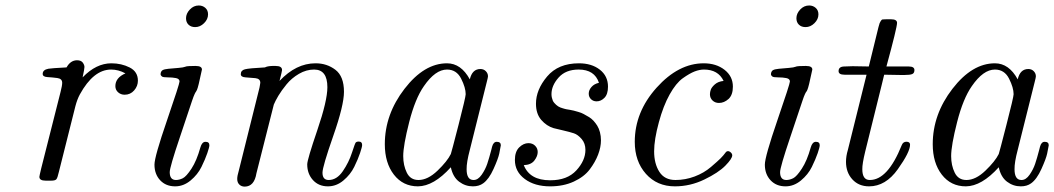

<svg xmlns="http://www.w3.org/2000/svg" viewBox="-20 -675 3882 707"><path d="M125 -23.9Q125 -26.9 131.8 -55.2L203.1 -336.9Q209 -359.9 209 -370.1Q209 -385.3 190.9 -387.7Q172.9 -390.1 155 -391.1Q137.2 -392.1 137.2 -402.8Q137.2 -418 158.2 -421.9Q168 -423.8 225.1 -426.8Q239.3 -452.6 263.2 -453.1Q278.3 -453.1 284.7 -444.6Q291 -436 291 -428.2Q291 -421.4 284.2 -390.1Q334 -441.9 390.1 -441.9Q427.2 -441.9 457.5 -426.5Q487.8 -411.1 487.8 -377.9Q487.8 -357.9 473.9 -342Q460 -326.2 439 -326.2Q424.8 -326.2 414.8 -335.2Q404.8 -344.2 404.8 -357.9Q404.8 -388.7 441.9 -404.8Q416 -418.9 389.2 -418.9Q324.2 -418.9 273.9 -327.1Q264.2 -309.1 257.6 -283.9Q251 -258.8 196.8 -42Q191.9 -20 187.5 -14.9Q183.1 -9.8 168.9 -9.8H147.9Q125 -9.8 125 -23.9Z M548.8 -68.8Q548.8 -97.7 595 -231.9Q641.1 -366.2 641.1 -375Q641.1 -384.8 627.9 -387.5Q614.7 -390.1 597.9 -390.1Q581.1 -390.1 576.7 -393.1Q566.9 -399.9 574.7 -413.1Q578.6 -418 588.1 -419.9Q597.7 -421.9 618.2 -423.3Q638.7 -424.8 652.8 -426.8Q657.7 -427.7 661.4 -429Q665 -430.2 667 -430.7Q668.9 -431.2 676 -431.6Q683.1 -432.1 696.8 -432.1H700.7Q723.6 -432.1 723.6 -418.9Q723.6 -417 711.9 -366.2Q708 -350.1 705.3 -344Q702.6 -337.9 701.7 -337.4Q700.7 -336.9 696.8 -328.9Q692.9 -320.8 687 -303.2Q668 -246.1 642.1 -168.9Q605 -59.1 605 -41Q605 -12.2 627.9 -12.2Q640.1 -12.2 653.1 -18.6Q666 -24.9 685.1 -54Q704.1 -83 717.8 -131.8Q723.6 -152.8 736.8 -152.8Q751 -152.8 751 -140.1Q751 -133.3 743.4 -111.1Q735.8 -88.9 721.9 -60.5Q708 -32.2 681.9 -10.5Q655.8 11.2 625 11.2Q590.8 11.2 569.8 -11.2Q548.8 -33.7 548.8 -68.8ZM665 -607.9Q665 -625 679 -639.9Q692.9 -654.8 711.9 -654.8Q726.1 -654.8 736.1 -646Q746.1 -637.2 746.1 -622.1Q746.1 -604 731.4 -589.6Q716.8 -575.2 698.7 -575.2Q683.6 -575.2 674.3 -584Q665 -592.8 665 -607.9Z M853.5 -16.1Q853.5 -27.3 859.4 -46.9L935.5 -352.1Q935.5 -354 937 -360.6Q938.5 -367.2 938.5 -370.1Q938.5 -385.3 920.4 -387.2Q902.3 -389.2 884.5 -390.1Q866.7 -391.1 866.7 -401.9Q866.7 -416 882.1 -419.9Q897.5 -423.8 955.6 -426.8Q964.4 -431.6 982.4 -432.1H995.6Q1018.6 -432.1 1018.6 -417Q1018.6 -413.1 1009.3 -377Q1070.3 -441.9 1141.6 -441.9H1142.6Q1183.6 -441.9 1215.1 -418Q1246.6 -394 1246.6 -336.9Q1246.6 -287.1 1207 -174.1Q1167.5 -61 1167.5 -39.1Q1167.5 -12.2 1190.4 -12.2Q1220.2 -12.2 1242.4 -44.7Q1264.6 -77.1 1276.1 -113Q1287.6 -148.9 1290.5 -150.9Q1294.4 -153.8 1300.3 -153.8Q1313.5 -153.8 1313.5 -141.1Q1313.5 -134.3 1305.9 -111.6Q1298.3 -88.9 1284.4 -60.5Q1270.5 -32.2 1244.6 -10.5Q1218.8 11.2 1187.5 11.2Q1153.3 11.2 1132.3 -12Q1111.3 -35.2 1111.3 -69.8Q1111.3 -86.9 1148.4 -195.6Q1185.5 -304.2 1185.5 -354Q1185.5 -418.9 1136.7 -418.9Q1107.9 -418.9 1080.8 -403.1Q1053.7 -387.2 1035.2 -364.5Q1016.6 -341.8 1005.1 -322.5Q993.7 -303.2 988.3 -290Q986.3 -284.2 924.3 -37.1Q916.5 11.7 881.3 12.2Q869.1 12.2 861.3 4.6Q853.5 -2.9 853.5 -16.1Z M1397 -144Q1397 -253.9 1469.5 -347.9Q1542 -441.9 1626 -441.9Q1677.7 -441.9 1710 -382.8Q1718.8 -420.9 1749 -420.9Q1761.2 -420.9 1769 -412.8Q1776.9 -404.8 1776.9 -394Q1776.9 -390.1 1772.9 -375L1710 -123Q1697.8 -77.1 1698.2 -51.8Q1698.2 -12.2 1723.6 -12.2Q1723.6 -12.2 1724.1 -12.2Q1740.2 -12.2 1753.7 -31.5Q1767.1 -50.8 1774.2 -71.8Q1781.2 -92.8 1789.1 -123Q1791 -130.9 1792 -134.8Q1796.9 -152.8 1809.1 -152.8Q1824.2 -152.8 1824.2 -140.1Q1822.3 -127.9 1818.4 -109.4Q1814.5 -90.8 1797.4 -53Q1780.3 -15.1 1759.3 0Q1744.1 11.2 1721.2 11.2Q1693.4 11.2 1670.7 -5.9Q1647.9 -22.9 1640.1 -59.1Q1577.1 10.7 1519 11.2Q1463.9 11.2 1430.4 -32Q1397 -75.2 1397 -144ZM1464.8 -100.1Q1464.8 -65.9 1478 -39.1Q1491.2 -12.2 1521 -12.2Q1555.2 -12.2 1591.1 -46.6Q1627 -81.1 1640.1 -107.9Q1642.1 -112.8 1668.5 -215.3Q1694.8 -317.9 1694.8 -328.1Q1694.8 -352.1 1678 -385.5Q1661.1 -418.9 1626 -418.9Q1583 -418.9 1541 -357.9Q1508.8 -312 1486.8 -225.6Q1464.8 -139.2 1464.8 -100.1Z M1876 -85.9Q1876 -116.7 1891.8 -132.3Q1907.7 -147.9 1925.8 -147.9Q1940.9 -147.9 1950.4 -138.4Q1960 -128.9 1960 -115.2Q1960 -100.1 1947.8 -84Q1935.5 -67.9 1908.7 -66.9Q1930.7 -11.2 2005.4 -11.2Q2005.9 -11.2 2006.8 -11.2Q2068.8 -11.2 2102.3 -47.6Q2135.7 -84 2135.7 -123Q2135.7 -147 2121.8 -163.1Q2107.9 -179.2 2093.3 -184.1Q2078.6 -189 2052.2 -195.1Q2025.9 -201.2 2018.6 -203.1Q1992.7 -210.9 1973.1 -233.4Q1953.6 -255.9 1953.6 -293Q1953.6 -344.7 1994.6 -393.3Q2035.6 -441.9 2111.8 -441.9Q2158.7 -441.9 2188.7 -418.5Q2218.8 -395 2218.8 -356Q2218.8 -328.1 2205.8 -314.9Q2192.9 -301.8 2176.8 -301.8Q2164.6 -301.8 2156.2 -309.8Q2147.9 -317.9 2147.9 -330.1Q2147.9 -343.3 2158 -354.7Q2168 -366.2 2185.5 -370.1Q2169.4 -418.9 2110.8 -418.9Q2063 -418.9 2036.9 -389.4Q2010.7 -359.9 2010.7 -328.1Q2010.7 -321.3 2012.2 -315.2Q2013.7 -309.1 2015.6 -304.4Q2017.6 -299.8 2021.2 -295.9Q2024.9 -292 2027.8 -289.1Q2030.8 -286.1 2035.2 -283.4Q2039.6 -280.8 2043.2 -279.3Q2046.9 -277.8 2051.8 -276.4Q2056.6 -274.9 2058.6 -274.4Q2060.5 -273.9 2064.7 -272.9Q2068.8 -272 2069.8 -272Q2070.8 -272 2078.9 -270.5Q2086.9 -269 2092.8 -267.6Q2098.6 -266.1 2109.6 -262.9Q2120.6 -259.8 2128.7 -255.4Q2136.7 -251 2147.2 -244.9Q2157.7 -238.8 2165.3 -230.5Q2172.9 -222.2 2179.2 -212.2Q2185.5 -202.1 2189.2 -188Q2192.9 -173.8 2192.9 -158.2Q2192.9 -133.3 2182.4 -105.7Q2171.9 -78.1 2151.4 -51Q2130.9 -23.9 2092.8 -6.3Q2054.7 11.2 2005.9 11.2Q1948.7 11.2 1912.4 -15.9Q1876 -43 1876 -85.9Z M2317.4 -152.8Q2317.4 -262.7 2397.9 -352.3Q2478.5 -441.9 2571.3 -441.9Q2617.2 -441.9 2647.9 -418Q2678.7 -394 2678.7 -356Q2678.7 -325.2 2662.6 -310.5Q2646.5 -295.9 2627.4 -295.9Q2613.3 -295.9 2603.8 -304.9Q2594.2 -314 2594.2 -328.1Q2594.2 -335.9 2597.4 -345Q2600.6 -354 2612.5 -364.5Q2624.5 -375 2644.5 -377Q2624.5 -418.9 2572.3 -418.9Q2556.2 -418.9 2537.8 -411.9Q2519.5 -404.8 2494.4 -387Q2469.2 -369.1 2445.8 -327.1Q2422.4 -285.2 2406.2 -225.1Q2388.7 -161.1 2388.7 -117.7Q2388.7 -72.3 2408 -42.2Q2427.2 -12.2 2467.3 -12.2Q2503.4 -12.2 2537.8 -25.1Q2572.3 -38.1 2597.9 -60.1Q2623.5 -82 2633.5 -92Q2643.6 -102.1 2653.3 -115.2L2654.3 -116.2Q2661.1 -121.1 2668.7 -115.5Q2676.3 -109.9 2676.3 -103Q2676.3 -90.8 2650.9 -64.9Q2625.5 -39.1 2573.5 -13.9Q2521.5 11.2 2465.3 11.2Q2399.4 11.2 2358.4 -34.9Q2317.4 -81.1 2317.4 -152.8Z M2796.4 -68.8Q2796.4 -97.7 2842.5 -231.9Q2888.7 -366.2 2888.7 -375Q2888.7 -384.8 2875.5 -387.5Q2862.3 -390.1 2845.5 -390.1Q2828.6 -390.1 2824.2 -393.1Q2814.5 -399.9 2822.3 -413.1Q2826.2 -418 2835.7 -419.9Q2845.2 -421.9 2865.7 -423.3Q2886.2 -424.8 2900.4 -426.8Q2905.3 -427.7 2908.9 -429Q2912.6 -430.2 2914.6 -430.7Q2916.5 -431.2 2923.6 -431.6Q2930.7 -432.1 2944.3 -432.1H2948.2Q2971.2 -432.1 2971.2 -418.9Q2971.2 -417 2959.5 -366.2Q2955.6 -350.1 2952.9 -344Q2950.2 -337.9 2949.2 -337.4Q2948.2 -336.9 2944.3 -328.9Q2940.4 -320.8 2934.6 -303.2Q2915.5 -246.1 2889.6 -168.9Q2852.5 -59.1 2852.5 -41Q2852.5 -12.2 2875.5 -12.2Q2887.7 -12.2 2900.6 -18.6Q2913.6 -24.9 2932.6 -54Q2951.7 -83 2965.3 -131.8Q2971.2 -152.8 2984.4 -152.8Q2998.5 -152.8 2998.5 -140.1Q2998.5 -133.3 2991 -111.1Q2983.4 -88.9 2969.5 -60.5Q2955.6 -32.2 2929.4 -10.5Q2903.3 11.2 2872.6 11.2Q2838.4 11.2 2817.4 -11.2Q2796.4 -33.7 2796.4 -68.8ZM2912.6 -607.9Q2912.6 -625 2926.5 -639.9Q2940.4 -654.8 2959.5 -654.8Q2973.6 -654.8 2983.6 -646Q2993.7 -637.2 2993.7 -622.1Q2993.7 -604 2979 -589.6Q2964.4 -575.2 2946.3 -575.2Q2931.2 -575.2 2921.9 -584Q2912.6 -592.8 2912.6 -607.9Z M3067.9 -413.1Q3067.9 -430.2 3089.8 -430.2Q3094.7 -430.2 3105 -430.7Q3115.2 -431.2 3120.1 -431.2Q3129.9 -431.2 3149.4 -430.7Q3168.9 -430.2 3179.2 -430.2L3214.8 -575.2Q3217.8 -587.4 3219 -589.6Q3220.2 -591.8 3223.1 -597.4Q3226.1 -603 3230.5 -603.5Q3234.9 -604 3243.2 -604H3261.2Q3283.2 -604 3283.2 -590.8Q3283.2 -573.7 3244.1 -430.2H3326.2Q3347.2 -430.2 3347.2 -417Q3347.2 -405.8 3339.1 -402.3Q3331.1 -398.9 3311 -398.9H3294.9Q3285.2 -398.9 3265.6 -399.4Q3246.1 -399.9 3235.8 -399.9Q3233.9 -394 3231 -380.1Q3228 -366.2 3226.1 -359.9L3166 -117.2Q3154.8 -71.3 3155.3 -51.8Q3155.3 -12.2 3182.6 -12.2Q3182.6 -12.2 3183.1 -12.2Q3249 -12.2 3300.3 -140.1Q3305.2 -153.3 3318.1 -153.1Q3331.1 -152.8 3331.1 -142.1Q3331.1 -115.2 3286.1 -52Q3241.2 11.2 3180.2 11.2Q3142.1 11.2 3118.7 -14.4Q3095.2 -40 3095.2 -79.1Q3095.2 -100.1 3102.1 -123L3170.9 -399.9H3089.8Q3067.9 -399.9 3067.9 -413.1Z M3414.6 -144Q3414.6 -253.9 3487.1 -347.9Q3559.6 -441.9 3643.6 -441.9Q3695.3 -441.9 3727.5 -382.8Q3736.3 -420.9 3766.6 -420.9Q3778.8 -420.9 3786.6 -412.8Q3794.4 -404.8 3794.4 -394Q3794.4 -390.1 3790.5 -375L3727.5 -123Q3715.3 -77.1 3715.8 -51.8Q3715.8 -12.2 3741.2 -12.2Q3741.2 -12.2 3741.7 -12.2Q3757.8 -12.2 3771.2 -31.5Q3784.7 -50.8 3791.7 -71.8Q3798.8 -92.8 3806.6 -123Q3808.6 -130.9 3809.6 -134.8Q3814.5 -152.8 3826.7 -152.8Q3841.8 -152.8 3841.8 -140.1Q3839.8 -127.9 3835.9 -109.4Q3832 -90.8 3814.9 -53Q3797.9 -15.1 3776.9 0Q3761.7 11.2 3738.8 11.2Q3710.9 11.2 3688.2 -5.9Q3665.5 -22.9 3657.7 -59.1Q3594.7 10.7 3536.6 11.2Q3481.4 11.2 3448 -32Q3414.6 -75.2 3414.6 -144ZM3482.4 -100.1Q3482.4 -65.9 3495.6 -39.1Q3508.8 -12.2 3538.6 -12.2Q3572.8 -12.2 3608.6 -46.6Q3644.5 -81.1 3657.7 -107.9Q3659.7 -112.8 3686 -215.3Q3712.4 -317.9 3712.4 -328.1Q3712.4 -352.1 3695.6 -385.5Q3678.7 -418.9 3643.6 -418.9Q3600.6 -418.9 3558.6 -357.9Q3526.4 -312 3504.4 -225.6Q3482.4 -139.2 3482.4 -100.1Z"/></svg>

Font: CMU Classical Serif
Style: Italic
Weight: 500
Italic angle: -14.04°
Version: Version 0.7.0